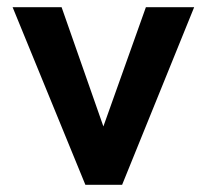

<svg xmlns="http://www.w3.org/2000/svg" viewBox="-20 -513 575 533"><path d="M15 -493H151L267 -162L385 -493H519L319 0H217Z"/></svg>

Font: Hanken Grotesk
Style: Bold
Weight: 700
Designer: Alfredo Marco Pradil
Foundry: Hanken Design Co.
Version: Version 3.014